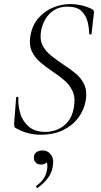

<svg xmlns="http://www.w3.org/2000/svg" viewBox="-20 -656 500 952"><path d="M181 12Q150 12 120 4.5Q90 -3 56 -22Q52 -25 51 -29.5Q50 -34 50 -41L60 -171Q60 -176 65.5 -176Q71 -176 71 -171Q69 -131 81 -92Q93 -53 123.5 -27.5Q154 -2 205 -2Q235 -2 264 -13.5Q293 -25 315.5 -51Q338 -77 346 -122Q355 -170 340.5 -202.5Q326 -235 297.5 -259Q269 -283 237 -304Q206 -325 179 -348Q152 -371 137.5 -402.5Q123 -434 131 -481Q141 -533 171.5 -567.5Q202 -602 244 -619Q286 -636 329 -636Q353 -636 379.5 -630.5Q406 -625 434 -612Q447 -605 446 -595L434 -489Q434 -485 428 -485Q422 -485 422 -489Q422 -518 414 -549Q406 -580 383.5 -601.5Q361 -623 315 -623Q274 -623 247 -605Q220 -587 204.5 -560Q189 -533 184 -504Q176 -462 190.5 -432.5Q205 -403 232.5 -381Q260 -359 291 -338Q324 -317 353 -293.5Q382 -270 397.5 -237.5Q413 -205 405 -157Q397 -111 368.5 -72.5Q340 -34 293 -11Q246 12 181 12ZM168 275Q164 277 160.5 272.5Q157 268 161 265Q184 248 197 228Q210 208 213 186Q218 158 210 146.5Q202 135 191 132L218 125Q219 143 209 151.5Q199 160 184 160Q167 160 157.5 150.5Q148 141 148 125Q148 108 160 99Q172 90 191 90Q217 90 233 111.5Q249 133 241 173Q236 203 216.5 228Q197 253 168 275Z"/></svg>

Font: Cormorant Garamond Light Light
Style: Italic
Weight: 300
Italic angle: -10°
Version: Version 4.001